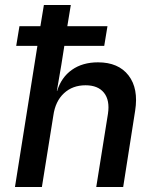

<svg xmlns="http://www.w3.org/2000/svg" viewBox="-20 -750 640 770"><path d="M45 -566 58 -645H142L156 -730H264L250 -645H411L398 -566H238L226 -490L208 -385H209Q226 -440 268.5 -470Q311 -500 373 -500Q455 -500 495.5 -447.5Q536 -395 522 -306L474 0H366L413 -294Q421 -348 397 -378Q373 -408 323 -408Q271 -408 236.5 -376Q202 -344 194 -287L148 0H40L130 -566Z"/></svg>

Font: JetBrains Mono NL SemiBold
Style: Italic
Weight: 600
Italic angle: -9°
Monospace: yes
Designer: Philipp Nurullin, Konstantin Bulenkov
Foundry: JetBrains
Version: Version 2.305; ttfautohint (v1.8.4.7-5d5b)